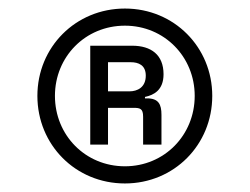

<svg xmlns="http://www.w3.org/2000/svg" viewBox="-20 -736 590 454"><path d="M327.6 -503.4H322.8V-506.8C343.8 -511.2 366.7 -522.9 366.7 -560.5C366.7 -606.4 337.4 -627.9 292.5 -627.9H193.4V-394H235.4V-481H295.4C311 -481 318.4 -479.5 318.4 -460V-394H361.8V-464.4C361.8 -489.3 355 -503.4 327.6 -503.4ZM68.4 -509.3C68.4 -393.6 158.7 -302.2 275.4 -302.2C391.6 -302.2 481.9 -393.6 481.9 -509.3C481.9 -624.5 391.6 -715.8 275.4 -715.8C158.7 -715.8 68.4 -624.5 68.4 -509.3ZM109.9 -509.3C109.9 -601.6 181.6 -675.3 275.4 -675.3C368.7 -675.3 440.4 -601.6 440.4 -509.3C440.4 -416.5 368.7 -342.8 275.4 -342.8C181.6 -342.8 109.9 -416.5 109.9 -509.3ZM235.4 -520V-588.9H289.1C307.6 -588.9 324.7 -582 324.7 -557.1C324.7 -529.3 304.7 -520 286.1 -520Z"/></svg>

Font: Faust Sans
Style: Regular
Weight: 400
Designer: Andreas Faust
Version: Version 1.003;Glyphs 3.1.2 (3151)